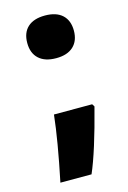

<svg xmlns="http://www.w3.org/2000/svg" viewBox="-104 -574 505 756"><g transform="rotate(-15 148.5 -196.0)"><path d="M91 -136H246.7L253.3 -125.4Q208.8 47.5 172.9 129.9H46Q79.9 -32.9 91 -136ZM252.3 -435Q252.3 -393.8 227.8 -370.8Q203.2 -347.8 157.5 -347.8Q111.7 -347.8 87 -370.6Q62.2 -393.3 62.2 -435Q62.2 -476.7 86.7 -499.2Q111.2 -521.7 157.2 -521.7Q203.2 -521.7 227.8 -499Q252.3 -476.2 252.3 -435Z"/></g></svg>

Font: Khula ExtraBold
Style: Regular
Weight: 800
Designer: Erin McLaughlin, Steve Matteson
Version: Version 1.002;PS 1.0;hotconv 1.0.72;makeotf.lib2.5.5900; ttf